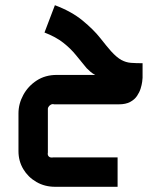

<svg xmlns="http://www.w3.org/2000/svg" viewBox="-20 -507 619 738"><path d="M192 211Q152 211 120 192.5Q88 174 69.5 143Q51 112 51 74V-71Q51 -108 69.5 -142Q88 -176 121 -197.5Q154 -219 198 -219H346Q336 -224 328 -231Q320 -238 313 -245Q293 -269 272.5 -294.5Q252 -320 223.5 -342.5Q195 -365 151 -382L191 -487Q255 -463 297.5 -428Q340 -393 365.5 -360.5Q391 -328 407 -310Q429 -286 446.5 -276.5Q464 -267 483 -265.5Q502 -264 528 -264V-208Q528 -204 526.5 -192.5Q525 -181 520.5 -166.5Q516 -152 506.5 -138Q497 -124 480 -115Q463 -106 437 -106H188Q181 -108 175 -104.5Q169 -101 166 -95.5Q163 -90 164 -82V79Q162 89 167.5 94.5Q173 100 185 98H432V211Z"/></svg>

Font: Mada SemiBold
Style: Regular
Weight: 600
Designer: Khaled Hosny
Version: Version 1.5